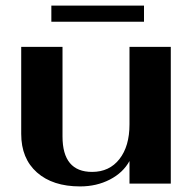

<svg xmlns="http://www.w3.org/2000/svg" viewBox="-20 -658 700 688"><path d="M56 -178V-490H204V-169Q204 -42 310 -42Q372 -42 408 -88Q444 -134 444 -212V-490H592V0H444V-81Q421 -39 373.5 -14.5Q326 10 267 10Q169 10 112.5 -40Q56 -90 56 -178ZM164 -638H496V-580H164Z"/></svg>

Font: Fahkwang
Style: Bold
Weight: 700
Designer: Suppakit Chalermlarp | Katatrad Co.,Ltd.
Foundry: Cadson Demak Co.,Ltd.
Version: Version 1.000; ttfautohint (v1.6)